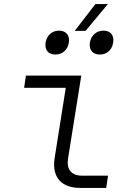

<svg xmlns="http://www.w3.org/2000/svg" viewBox="-20 -920 640 940"><path d="M346 -769H399L508 -900H447ZM469 -653C503 -653 528 -675 534 -711C540 -747 521 -770 487 -770C452 -770 426 -747 420 -711C415 -675 434 -653 469 -653ZM251 -653C285 -653 311 -675 317 -711C323 -747 303 -770 269 -770C235 -770 209 -747 203 -711C198 -675 217 -653 251 -653ZM373 0H500L509 -60H382C330 -60 305 -90 313 -143L378 -550H107L98 -490H302L247 -143C234 -53 280 0 373 0Z"/></svg>

Font: JetBrains Mono ExtraLight
Style: Italic
Weight: 240
Italic angle: -9°
Monospace: yes
Designer: Philipp Nurullin, Konstantin Bulenkov
Foundry: JetBrains
Version: Version 2.305